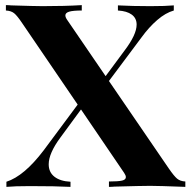

<svg xmlns="http://www.w3.org/2000/svg" viewBox="-20 -729 743 749"><path d="M703 -21V0Q599 -4 566 -4Q534 -4 426 -1Q418 0 405 0V-21Q441 -21 456 -24.5Q471 -28 471 -38Q471 -45 464 -55L296 -302L216 -193Q170 -131 170 -88Q170 -57 192.5 -39.5Q215 -22 255 -20V0Q198 -3 97 -3Q37 -3 5 0V-20Q74 -42 150 -142L283 -321L67 -638Q47 -668 35 -677.5Q23 -687 3 -688V-709Q15 -709 23 -708Q119 -705 146 -705Q233 -705 299 -709V-688Q265 -688 250 -683.5Q235 -679 235 -669Q235 -661 243 -650L392 -432L466 -532Q513 -594 513 -633Q513 -658 494 -672Q475 -686 440 -688V-708Q497 -705 566 -705Q626 -705 658 -708V-688Q626 -679 593.5 -651Q561 -623 532 -583L405 -413L639 -71Q659 -42 671 -32Q683 -22 703 -21Z"/></svg>

Font: Playfair Display SC
Style: Bold
Weight: 700
Designer: Claus Eggers Sørensen
Foundry: Claus Eggers Sørensen
Version: Version 1.200; ttfautohint (v1.6)